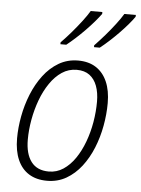

<svg xmlns="http://www.w3.org/2000/svg" viewBox="-54 -809 631 861"><g transform="rotate(5 261.0 -378.5)"><path d="M189.9 9.3Q141.6 9.3 108.2 -11.7Q74.7 -32.7 57.4 -72.5Q40 -112.3 40 -168.5Q40 -216.8 49.6 -268.3Q59.1 -319.8 78.6 -368.2Q98.1 -416.5 127.4 -455.3Q156.7 -494.1 195.8 -517.1Q234.9 -540 282.7 -540Q330.6 -540 363.5 -518.6Q396.5 -497.1 413.8 -457.3Q431.2 -417.5 431.2 -361.3Q431.2 -311 421.6 -258.8Q412.1 -206.5 392.6 -158.4Q373 -110.4 344 -72.8Q314.9 -35.2 276.4 -12.9Q237.8 9.3 189.9 9.3ZM194.3 -32.7Q230 -32.7 259.5 -52.2Q289.1 -71.8 312 -105.2Q335 -138.7 350.8 -181.4Q366.7 -224.1 374.8 -271Q382.8 -317.9 382.8 -363.8Q382.8 -403.8 371.6 -434.1Q360.4 -464.4 337.9 -481.2Q315.4 -498 280.3 -498Q243.7 -498 213.6 -478Q183.6 -458 160.2 -423.6Q136.7 -389.2 120.8 -346.2Q105 -303.2 96.7 -257.1Q88.4 -210.9 88.4 -167.5Q88.4 -103 115 -67.9Q141.6 -32.7 194.3 -32.7ZM348.1 -606V-614.3Q370.6 -637.7 394.3 -665Q418 -692.4 438.2 -719Q458.5 -745.6 470.7 -766.1H522.5L522 -757.8Q511.2 -742.2 493.9 -721.9Q476.6 -701.7 455.8 -680.4Q435.1 -659.2 413.8 -639.9Q392.6 -620.6 374 -606ZM196.8 -606V-614.3Q219.7 -637.7 243.2 -665Q266.6 -692.4 286.9 -719Q307.1 -745.6 319.3 -766.1H371.6V-757.8Q360.4 -742.2 343 -721.9Q325.7 -701.7 304.9 -680.4Q284.2 -659.2 262.9 -639.9Q241.7 -620.6 223.1 -606Z"/></g></svg>

Font: Open Sans SemiCondensed Light
Style: Italic
Weight: 300
Width: 4
Italic angle: -12°
Designer: Monotype Design Team
Foundry: Monotype Imaging Inc.
Version: Version 3.000